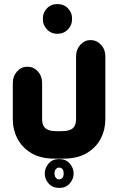

<svg xmlns="http://www.w3.org/2000/svg" viewBox="-20 -605 580 944"><path d="M262 -439Q230 -439 210 -461.5Q190 -484 191 -509V-515Q190 -541 210 -563Q230 -585 262 -585Q295 -585 315 -563Q335 -541 334 -515V-509Q335 -484 315 -461.5Q295 -439 262 -439ZM291 175H249Q179 175 133.5 147.5Q88 120 65.5 76Q43 32 43 -19V-197Q43 -231 64 -254Q85 -277 115 -277Q145 -277 166 -254Q187 -231 187 -197V-19Q187 -7 190 4Q193 15 200.5 23Q208 31 222.5 35.5Q237 40 260 40H281Q304 40 318.5 35.5Q333 31 340.5 23Q348 15 351 4Q354 -7 354 -19V-328Q354 -362 375 -385Q396 -408 425 -408Q455 -408 476.5 -385Q498 -362 498 -328V-19Q498 32 475.5 76Q453 120 407 147.5Q361 175 291 175ZM271 319Q238 319 219 297Q200 275 200 248Q200 221 219 199Q238 177 271 177Q304 177 323 199Q342 221 342 248Q342 275 323 297Q304 319 271 319ZM271 277Q281 277 287 269Q293 261 293 248Q293 234 287 226.5Q281 219 271 219Q261 219 254.5 226.5Q248 234 248 248Q248 261 254.5 269Q261 277 271 277Z"/></svg>

Font: Beiruti Black
Style: Regular
Weight: 900
Designer: Arlette Boutros
Foundry: Boutros
Version: Version 1.41